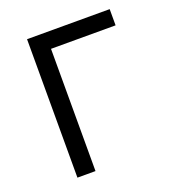

<svg xmlns="http://www.w3.org/2000/svg" viewBox="-103 -600 610 679"><g transform="rotate(-20 202.5 -260.5)"><path d="M74 0V-521H385V-460H142V0Z"/></g></svg>

Font: Raleway
Style: Regular
Weight: 400
Designer: Matt McInerney, Pablo Impallari, Rodrigo Fuenzalida
Foundry: Matt McInerney, Pablo Impallari, Rodrigo Fuenzalida
Version: Version 4.101;RELEASE